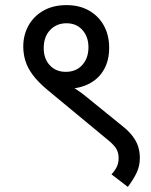

<svg xmlns="http://www.w3.org/2000/svg" viewBox="-20 -652 591 751"><path d="M71 -470Q71 -515 91.5 -552Q112 -589 150 -610.5Q188 -632 240 -632Q291 -632 328.5 -610.5Q366 -589 386.5 -551.5Q407 -514 407 -465Q407 -417 387.5 -381.5Q368 -346 331.5 -326Q295 -306 242 -304Q235 -304 224.5 -305.5Q214 -307 205 -309L254 -317Q267 -310 283.5 -299Q300 -288 317 -274L460 -158Q484 -139 499 -119Q514 -99 520.5 -78.5Q527 -58 527 -34Q527 -3 514.5 23.5Q502 50 480 79L416 30Q430 15 437 0Q444 -15 444 -34Q444 -54 435.5 -69Q427 -84 404 -103L166 -300Q129 -331 108.5 -358.5Q88 -386 79.5 -413.5Q71 -441 71 -470ZM151 -464Q151 -422 175 -396.5Q199 -371 237 -371Q278 -371 302 -398Q326 -425 326 -467Q326 -508 302.5 -534.5Q279 -561 240 -561Q201 -561 176 -534.5Q151 -508 151 -464Z"/></svg>

Font: Noto Sans Ambassadori
Style: Regular
Weight: 400
Designer: Monotype Design Team
Foundry: Monotype Imaging Inc.
Version: Version 2.013